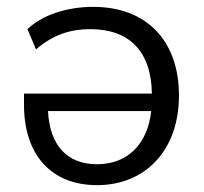

<svg xmlns="http://www.w3.org/2000/svg" viewBox="-20 -531 594 560"><path d="M263 9C406 9 502 -95 502 -252C502 -415 405 -511 252 -511C176 -511 104 -488 60 -446L85 -387C135 -430 186 -446 243 -446C357 -446 421 -382 423 -258H50V-225C50 -80 129 9 263 9ZM120 -207H421C411 -113 354 -52 263 -52C174 -52 125 -109 120 -207Z"/></svg>

Font: Poppy and Pepper
Style: Regular
Weight: 400
Designer: Thy Ha
Foundry: Thy Ha
Version: Version 0.001;Glyphs 3.2 (3227)